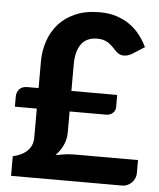

<svg xmlns="http://www.w3.org/2000/svg" viewBox="-53 -780 685 825"><g transform="rotate(5 290.0 -367.0)"><path d="M16 -341Q16 -359.5 27.5 -372.8Q39 -386 62 -386H110.5V-499.5Q110.5 -546.5 124.8 -589Q139 -631.5 168 -663.8Q197 -696 240.8 -714.8Q284.5 -733.5 344 -733.5Q384 -733.5 416.2 -723.2Q448.5 -713 473.8 -695.2Q499 -677.5 518 -653.2Q537 -629 550.5 -601L495.5 -566Q476.5 -556 458.8 -557.2Q441 -558.5 426.5 -574.5Q417 -585 408.2 -593.2Q399.5 -601.5 390 -607.5Q380.5 -613.5 369.2 -616.5Q358 -619.5 344 -619.5Q297 -619.5 274.5 -588.2Q252 -557 252 -500V-386H449.5V-332.5Q449.5 -326 446.8 -319.8Q444 -313.5 438.8 -308.5Q433.5 -303.5 426.5 -300.5Q419.5 -297.5 411 -297.5H252V-209Q252 -177.5 240.2 -152.2Q228.5 -127 208 -105.5Q228 -109.5 248 -112.2Q268 -115 289 -115H563V-58Q563 -48 558.8 -37.5Q554.5 -27 546.8 -18.8Q539 -10.5 528.2 -5.2Q517.5 0 504 0H25.5V-84.5Q42 -88 57.5 -95Q73 -102 84.8 -112.5Q96.5 -123 103.5 -138Q110.5 -153 110.5 -172.5V-297.5H16Z"/></g></svg>

Font: LatoLatin Heavy
Style: Regular
Weight: 800
Designer: Lukasz Dziedzic with Adam Twardoch and Botio Nikoltchev
Foundry: tyPoland Lukasz Dziedzic
Version: Version 2.015; 2015-08-06; http://www.latofonts.com/